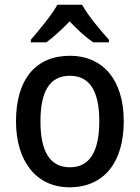

<svg xmlns="http://www.w3.org/2000/svg" viewBox="-20 -786 594 816"><path d="M329 -766H224C200 -722 147 -659 111 -617V-606H177C207 -628 242 -660 276 -695C309 -660 344 -628 376 -606H443V-617C406 -658 353 -721 329 -766ZM506 -271C506 -450 414 -549 278 -549C130 -549 48 -447 48 -271C48 -97 137 10 275 10C423 10 506 -97 506 -271ZM152 -270C152 -396 190 -464 277 -464C363 -464 402 -396 402 -271C402 -145 363 -75 277 -75C190 -75 152 -146 152 -270Z"/></svg>

Font: Noto Sans Devanagari UI SemiCondensed Medium
Style: Regular
Weight: 500
Width: 4
Designer: Jelle Bosma - Monotype Design Team
Foundry: Monotype Imaging Inc.
Version: Version 2.004